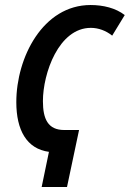

<svg xmlns="http://www.w3.org/2000/svg" viewBox="-20 -745 517 765"><path d="M146 0H247L295 -227H236C171 -227 151 -271 151 -342C151 -453 214 -634 342 -634C372 -634 402 -623 427 -603L477 -685C441 -713 391 -725 341 -725C151 -725 45 -516 45 -338C45 -227 86 -152 175 -140Z"/></svg>

Font: Noto Sans UI Condensed Medium
Style: Italic
Weight: 500
Width: 3
Italic angle: -12°
Designer: Monotype Design Team
Foundry: Monotype Imaging Inc.
Version: Version 1.901